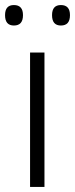

<svg xmlns="http://www.w3.org/2000/svg" viewBox="-31 -740 297 760"><path d="M145 0H88V-532H145ZM-11 -680Q-11 -720 24 -720Q60 -720 60 -680Q60 -639 24 -639Q-11 -639 -11 -680ZM175 -680Q175 -720 210 -720Q246 -720 246 -680Q246 -639 210 -639Q175 -639 175 -680Z"/></svg>

Font: RS Noto Sans Light
Style: Regular
Weight: 300
Designer: Monotype Design Team
Foundry: Monotype Imaging Inc.
Version: Version 3.10